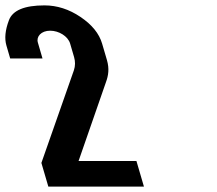

<svg xmlns="http://www.w3.org/2000/svg" viewBox="-138 -693 807 713"><path d="M396.5 0 368.7 -95H153.7L255.5 -388C264.6 -412.9 268.5 -437.7 259.1 -470L241.2 -531C230.3 -568.3 203.6 -601.3 161 -630C118.5 -658.7 73.9 -673 27.2 -673C-47 -673 -91 -654.7 -104.8 -618C-118.7 -581.3 -121.8 -550 -114.2 -524L-100.2 -476H19.8L2.6 -535C-3.9 -557 14.6 -579 48.4 -579C80.2 -579 114.4 -558.7 122.5 -531L137.1 -481C142 -464.3 141.7 -448 136.4 -432L15.7 -88L41.5 0Z"/></svg>

Font: Din Kursivschrift
Style: BreitLeft
Weight: 400
Version: Version 1.089